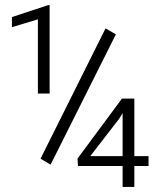

<svg xmlns="http://www.w3.org/2000/svg" viewBox="-20 -734 640 754"><path d="M174.9 -366.7H128.8V-658.1L26.8 -627.3V-666.9L169.2 -713.9H174.9ZM178.7 -87.4 139.2 -110.8 394.5 -622.6 435.1 -599.1ZM507.6 -120.9H563.4V-82.2H507.6V0H461.5V-82.2H286.1L284.4 -111.2L458.8 -346.7H507.6ZM334.5 -120.9H461.5V-289.6L447.9 -267.6Z"/></svg>

Font: Roboto Mono Light
Style: Regular
Weight: 300
Designer: Google
Version: Version 2.000985; 2015; ttfautohint (v1.3)